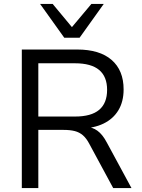

<svg xmlns="http://www.w3.org/2000/svg" viewBox="-20 -957 721 977"><path d="M91 0V-705H373Q487 -705 548 -652Q609 -599 609 -502Q609 -440 582.5 -396Q556 -352 506.5 -328Q457 -304 387 -303L395 -313H413Q449 -311 475.5 -292Q502 -273 524 -231L649 0H556L435 -224Q420 -253 402 -268.5Q384 -284 360.5 -290Q337 -296 304 -296H175V0ZM175 -364H362Q444 -364 484.5 -398Q525 -432 525 -500Q525 -567 484.5 -601Q444 -635 361 -635H175ZM307 -765 184 -937H248L346 -819L445 -937H508L385 -765Z"/></svg>

Font: Nunito Sans 11pt
Style: Regular
Weight: 400
Version: Version 3.101;gftools[0.9.27]